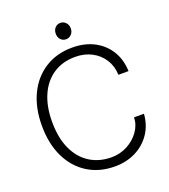

<svg xmlns="http://www.w3.org/2000/svg" viewBox="-161 -1016 1002 1141"><g transform="rotate(-20 339.5 -445.5)"><path d="M369.5 10.5Q272 10.5 198.2 -35.5Q124.5 -81.5 83.5 -166Q42.5 -250.5 42.5 -365.5Q42.5 -477.5 82.8 -561.8Q123 -646 196.8 -693.2Q270.5 -740.5 370.5 -740.5Q447.5 -740.5 506.8 -710Q566 -679.5 600.5 -624.2Q635 -569 637.5 -494.5H573.5Q571.5 -550 544.5 -592.2Q517.5 -634.5 471.8 -658.5Q426 -682.5 368 -682.5Q287 -682.5 228.5 -643.5Q170 -604.5 138.8 -533.8Q107.5 -463 107.5 -366.5Q107.5 -263.5 140.8 -192.2Q174 -121 233 -84.2Q292 -47.5 368.5 -47.5Q423 -47.5 469.2 -72Q515.5 -96.5 544.2 -137Q573 -177.5 574.5 -225H637Q632 -154.5 596 -101.5Q560 -48.5 501.5 -19Q443 10.5 369.5 10.5ZM354.5 -799Q334 -799 320.5 -813.5Q307 -828 307 -851Q307 -873.5 320.5 -888Q334 -902.5 354.5 -902.5Q373.5 -902.5 387.8 -888Q402 -873.5 402 -851Q402 -828 387.8 -813.5Q373.5 -799 354.5 -799Z"/></g></svg>

Font: Spline Sans Light
Style: Regular
Weight: 300
Designer: Eben Sorkin, Mirko Velimirovic
Foundry: Sorkin Type
Version: Version 1.000; ttfautohint (v1.8.3)